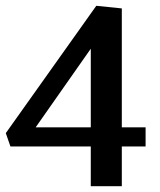

<svg xmlns="http://www.w3.org/2000/svg" viewBox="-26 -642 553 662"><path d="M287 0V-137H10L-6 -183L306 -622L394 -613V-203H476V-137H394V0ZM97 -203H287V-474Z"/></svg>

Font: Manuale SemiBold
Style: Regular
Weight: 600
Version: Version 1.002